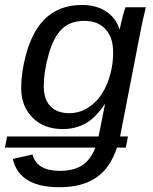

<svg xmlns="http://www.w3.org/2000/svg" viewBox="-49 -558 625 785"><path d="M429.2 45.4Q401.9 128.9 344.2 168.2Q286.6 207.5 193.8 207.5Q29.8 207.5 3.4 91.8L84 73.7Q101.1 140.6 195.8 140.6Q252 140.6 286.9 117.9Q321.8 95.2 340.8 45.4H-28.8L-20 0H354L380.4 -132.3H379.4Q341.8 -76.2 300.5 -53.2Q259.3 -30.3 207 -30.3Q131.3 -30.3 84.5 -76.7Q37.6 -123 37.6 -198.2Q37.6 -259.8 55.9 -329.6Q74.2 -399.4 105.7 -445.8Q137.2 -492.2 182.4 -514.9Q227.5 -537.6 287.1 -537.6Q345.2 -537.6 385.5 -510.7Q425.8 -483.9 439.5 -438H440.4Q443.8 -456.1 452.6 -490Q461.4 -523.9 463.9 -528.3H547.4L543.9 -513.7Q532.7 -470.2 523.4 -418.9L441.9 0H474.1L465.3 45.4ZM129.9 -206.1Q129.9 -151.9 157.2 -123.5Q184.6 -95.2 234.4 -95.2Q284.7 -95.2 326.4 -128.7Q368.2 -162.1 390.9 -220.9Q413.6 -279.8 413.6 -343.8Q413.6 -404.8 382.3 -438.7Q351.1 -472.7 296.4 -472.7Q238.8 -472.7 204.3 -439.7Q169.9 -406.7 149.9 -335.2Q129.9 -263.7 129.9 -206.1Z"/></svg>

Font: Liberation Sans
Style: Italic
Weight: 400
Italic angle: -12°
Designer: Steve Matteson
Foundry: Ascender Corporation
Version: Version 2.1.5